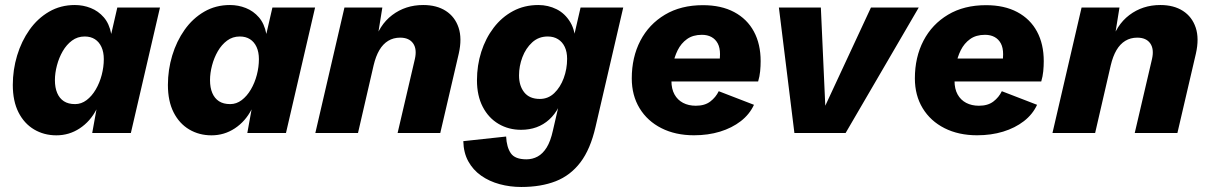

<svg xmlns="http://www.w3.org/2000/svg" viewBox="-20 -530 4824 765"><path d="M204.8 9.2Q155.2 9.2 115.7 -14.3Q76.2 -37.8 53.6 -82.5Q31 -127.2 31 -191.6Q31 -251.8 48.2 -308.8Q65.4 -365.8 97.6 -411.3Q129.8 -456.8 175.6 -483.4Q221.4 -510 278.2 -510Q311.4 -510 341.6 -498Q371.8 -486 393.6 -460.9Q415.4 -435.8 423.2 -394.8L447.4 -500H617.4L501.4 0H347.4L364.4 -94.2Q339.8 -46.4 297.7 -18.6Q255.6 9.2 204.8 9.2ZM279.2 -115.2Q304 -115.2 325 -131.1Q346 -147 361.5 -173.4Q377 -199.8 385.3 -231.5Q393.6 -263.2 393.6 -294.2Q393.6 -322.4 384.3 -342.7Q375 -363 358.1 -373.8Q341.2 -384.6 317.4 -384.6Q288.8 -384.6 266.9 -368.3Q245 -352 230 -326.1Q215 -300.2 206.9 -269.5Q198.8 -238.8 198.8 -210.6Q198.8 -180.8 207.9 -159.4Q217 -138 234.6 -126.6Q252.2 -115.2 279.2 -115.2Z M822.8 9.2Q773.2 9.2 733.7 -14.3Q694.2 -37.8 671.6 -82.5Q649 -127.2 649 -191.6Q649 -251.8 666.2 -308.8Q683.4 -365.8 715.6 -411.3Q747.8 -456.8 793.6 -483.4Q839.4 -510 896.2 -510Q929.4 -510 959.6 -498Q989.8 -486 1011.6 -460.9Q1033.4 -435.8 1041.2 -394.8L1065.4 -500H1235.4L1119.4 0H965.4L982.4 -94.2Q957.8 -46.4 915.7 -18.6Q873.6 9.2 822.8 9.2ZM897.2 -115.2Q922 -115.2 943 -131.1Q964 -147 979.5 -173.4Q995 -199.8 1003.3 -231.5Q1011.6 -263.2 1011.6 -294.2Q1011.6 -322.4 1002.3 -342.7Q993 -363 976.1 -373.8Q959.2 -384.6 935.4 -384.6Q906.8 -384.6 884.9 -368.3Q863 -352 848 -326.1Q833 -300.2 824.9 -269.5Q816.8 -238.8 816.8 -210.6Q816.8 -180.8 825.9 -159.4Q835 -138 852.6 -126.6Q870.2 -115.2 897.2 -115.2Z M1236.4 0 1352.4 -500H1503.4L1477.8 -340.6L1469 -354.6Q1489.6 -429.8 1542.6 -469.9Q1595.6 -510 1666.2 -510Q1720 -510 1756.4 -486.5Q1792.8 -463 1807.2 -419.8Q1821.6 -376.6 1807.8 -316L1734.2 0H1564.2L1633 -294.8Q1642 -334.6 1625.9 -357.3Q1609.8 -380 1574.2 -380Q1547.4 -380 1526.6 -367.3Q1505.8 -354.6 1491.5 -330.3Q1477.2 -306 1468.6 -269.6L1406.4 0Z M2057 215Q2012.2 215 1970.8 203.8Q1929.4 192.6 1897 169.8Q1864.6 147 1845.8 112.7Q1827 78.4 1826 32.4L1996.6 14Q1998.6 56.2 2015.2 80.5Q2031.8 104.8 2077.4 104.8Q2101.6 104.8 2122.1 93.7Q2142.6 82.6 2158.1 57.8Q2173.6 33 2183 -10L2220 -170.4L2228.8 -169.8Q2213.2 -94.4 2168.2 -53.6Q2123.2 -12.8 2056 -12.8Q2006.4 -12.8 1966.4 -36.4Q1926.4 -60 1903.4 -104.4Q1880.4 -148.8 1880.4 -210.2Q1880.4 -269.6 1897.6 -323.5Q1914.8 -377.4 1947 -419.6Q1979.2 -461.8 2024.2 -485.9Q2069.2 -510 2125 -510Q2164 -510 2197.7 -493.2Q2231.4 -476.4 2252.6 -440.9Q2273.8 -405.4 2272.8 -350.2L2253 -325.4L2293.2 -500H2463.2L2352.8 -24.4Q2332.4 64.6 2292.6 116.9Q2252.8 169.2 2194.1 192.1Q2135.4 215 2057 215ZM2131 -135.8Q2164.2 -135.8 2188.4 -159Q2212.6 -182.2 2226.1 -218.7Q2239.6 -255.2 2239.6 -295.6Q2239.6 -323.2 2230.2 -343.1Q2220.8 -363 2203.4 -373.8Q2186 -384.6 2162.4 -384.6Q2126 -384.6 2100.4 -361.1Q2074.8 -337.6 2061.4 -302.1Q2048 -266.6 2048 -229.6Q2048 -188 2068.9 -161.9Q2089.8 -135.8 2131 -135.8Z M2745.1 9Q2671.4 9 2615.4 -19.3Q2559.4 -47.6 2528.3 -98.8Q2497.2 -149.9 2497.2 -217.7Q2497.2 -301.8 2531.4 -367.7Q2565.7 -433.5 2629.3 -471.4Q2692.9 -509.4 2780.6 -509.4Q2853.8 -509.4 2905.4 -481.8Q2956.9 -454.3 2983.8 -404.3Q3010.7 -354.3 3010.7 -286.4Q3010.7 -266.7 3008.7 -246Q3006.7 -225.4 3000.7 -205.4H2607.1L2606.7 -296.8H2890.1L2842.8 -271.3Q2847.2 -284.6 2848 -294.6Q2848.8 -304.6 2848.8 -313.9Q2848.8 -340 2839.8 -356.9Q2830.7 -373.9 2814.6 -382.6Q2798.5 -391.3 2776.6 -391.3Q2740.9 -391.3 2717.3 -374.3Q2693.7 -357.4 2680 -329.8Q2666.4 -302.3 2660.8 -270.1Q2655.2 -238 2655.2 -207.9Q2655.2 -175.8 2667.4 -153.8Q2679.6 -131.7 2701.5 -120.2Q2723.5 -108.7 2752.4 -108.7Q2788.1 -108.7 2810 -125.5Q2831.9 -142.2 2843.7 -166.6L2984.1 -112.4Q2966.5 -74.3 2931.5 -47.2Q2896.4 -20.1 2848.8 -5.5Q2801.3 9 2745.1 9Z M3450.2 -500H3640.6L3349.2 0H3145.2L3083.4 -500H3250.6L3271.4 -38.4L3238.2 -44.2Z M3873.1 9Q3799.4 9 3743.4 -19.3Q3687.4 -47.6 3656.3 -98.8Q3625.2 -149.9 3625.2 -217.7Q3625.2 -301.8 3659.4 -367.7Q3693.7 -433.5 3757.3 -471.4Q3820.9 -509.4 3908.6 -509.4Q3981.8 -509.4 4033.4 -481.8Q4084.9 -454.3 4111.8 -404.3Q4138.7 -354.3 4138.7 -286.4Q4138.7 -266.7 4136.7 -246Q4134.7 -225.4 4128.7 -205.4H3735.1L3734.7 -296.8H4018.1L3970.8 -271.3Q3975.2 -284.6 3976 -294.6Q3976.8 -304.6 3976.8 -313.9Q3976.8 -340 3967.8 -356.9Q3958.7 -373.9 3942.6 -382.6Q3926.5 -391.3 3904.6 -391.3Q3868.9 -391.3 3845.3 -374.3Q3821.7 -357.4 3808 -329.8Q3794.4 -302.3 3788.8 -270.1Q3783.2 -238 3783.2 -207.9Q3783.2 -175.8 3795.4 -153.8Q3807.6 -131.7 3829.5 -120.2Q3851.5 -108.7 3880.4 -108.7Q3916.1 -108.7 3938 -125.5Q3959.9 -142.2 3971.7 -166.6L4112.1 -112.4Q4094.5 -74.3 4059.5 -47.2Q4024.4 -20.1 3976.8 -5.5Q3929.3 9 3873.1 9Z M4173.4 0 4289.4 -500H4440.4L4414.8 -340.6L4406 -354.6Q4426.6 -429.8 4479.6 -469.9Q4532.6 -510 4603.2 -510Q4657 -510 4693.4 -486.5Q4729.8 -463 4744.2 -419.8Q4758.6 -376.6 4744.8 -316L4671.2 0H4501.2L4570 -294.8Q4579 -334.6 4562.9 -357.3Q4546.8 -380 4511.2 -380Q4484.4 -380 4463.6 -367.3Q4442.8 -354.6 4428.5 -330.3Q4414.2 -306 4405.6 -269.6L4343.4 0Z"/></svg>

Font: Work Sans
Style: Italic
Weight: 400
Italic angle: -13°
Designer: Wei Huang
Foundry: Wei Huang
Version: Version 2.012